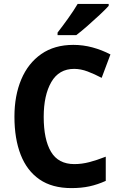

<svg xmlns="http://www.w3.org/2000/svg" viewBox="-20 -954 619 984"><path d="M360 -601Q282 -601 243 -533.5Q204 -466 204 -355Q204 -239 241.5 -176Q279 -113 361 -113Q399 -113 437.5 -123Q476 -133 522 -151V-27Q480 -8 438.5 1Q397 10 346 10Q247 10 182.5 -34.5Q118 -79 86 -161Q54 -243 54 -356Q54 -464 89 -547Q124 -630 191.5 -677Q259 -724 356 -724Q406 -724 454 -711Q502 -698 546 -675L501 -555Q465 -574 429.5 -587.5Q394 -601 360 -601ZM537 -924Q521 -906 491 -878Q461 -850 428.5 -821.5Q396 -793 371 -774H275V-787Q300 -819 329 -859.5Q358 -900 378 -934H537Z"/></svg>

Font: Noto Sans Tamil SemiCondensed
Style: Bold
Weight: 700
Width: 4
Designer: Jelle Bosma - Monotype Design Team
Foundry: Monotype Imaging Inc.
Version: Version 2.004; ttfautohint (v1.8.4.7-5d5b)